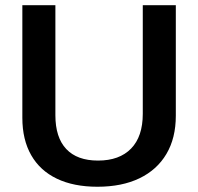

<svg xmlns="http://www.w3.org/2000/svg" viewBox="-20 -708 762 738"><path d="M354.5 9.8Q263.2 9.8 198.5 -21.2Q133.8 -52.2 99.9 -111.6Q65.9 -170.9 65.9 -255.4V-688H192.9V-265.1Q192.9 -179.7 234.6 -135.3Q276.4 -90.8 356.9 -90.8Q439 -90.8 483.9 -137Q528.8 -183.1 528.8 -270.5V-688H655.8V-263.2Q655.8 -177.2 619.6 -116.2Q583.5 -55.2 516.1 -22.7Q448.7 9.8 354.5 9.8Z"/></svg>

Font: Arimo SemiBold
Style: Regular
Weight: 600
Designer: Steve Matteson
Foundry: Monotype Imaging Inc.
Version: Version 1.33